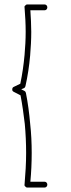

<svg xmlns="http://www.w3.org/2000/svg" viewBox="-20 -808 318 860"><path d="M116 -762H180C187 -762 192 -768 192 -775C192 -782 187 -788 180 -788H102C98 -788 95 -786 93 -783C90 -781 89 -778 90 -774C93 -738 95 -701 95 -665C95 -631 93 -596 90 -562C86 -518 80 -476 71 -433L42 -419C37 -417 35 -413 35 -408C34 -403 37 -399 41 -397L72 -381C80 -339 86 -296 91 -253C95 -210 97 -166 97 -123C97 -76 94 -29 90 18C89 21 90 25 93 27C95 30 98 32 102 32H180C187 32 192 26 192 19C192 12 187 6 180 6H116C120 -36 122 -80 122 -123C122 -167 120 -211 115 -255C111 -301 105 -347 96 -392C95 -396 93 -399 89 -401L75 -408L87 -413C91 -415 93 -418 94 -422C104 -467 111 -513 115 -559C118 -595 120 -630 120 -665C120 -698 118 -730 116 -762Z"/></svg>

Font: LS
Style: Light
Weight: 300
Designer: BSozoo
Foundry: BSozoo
Version: Version 001.000